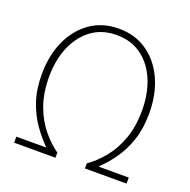

<svg xmlns="http://www.w3.org/2000/svg" viewBox="-130 -865 980 992"><g transform="rotate(20 359.5 -369.5)"><path d="M51 0V-33H212V-37Q176 -73 142 -121Q108 -169 86 -233.5Q64 -298 64 -381Q64 -484 100 -564.5Q136 -645 202.5 -692Q269 -739 360 -739Q450 -739 516.5 -692Q583 -645 619 -564.5Q655 -484 655 -381Q655 -298 633.5 -233.5Q612 -169 578 -121Q544 -73 506 -37V-33H669V0H440V-28Q485 -59 525 -107.5Q565 -156 590 -224Q615 -292 615 -383Q615 -474 585 -546.5Q555 -619 498 -661.5Q441 -704 360 -704Q279 -704 222 -661.5Q165 -619 134.5 -546.5Q104 -474 104 -383Q104 -292 129 -224Q154 -156 194 -107.5Q234 -59 278 -28V0Z"/></g></svg>

Font: Source Han Sans SC ExtraLight
Style: Regular
Weight: 250
Designer: Ryoko NISHIZUKA 西塚涼子 (kana, bopomofo & ideographs); Paul D. Hunt (Latin, Greek & Cyrillic); Sandoll Communications 산돌커뮤니
Foundry: Adobe
Version: Version 2.004;hotconv 1.0.118;makeotfexe 2.5.65603